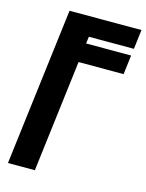

<svg xmlns="http://www.w3.org/2000/svg" viewBox="-127 -937 771 1013"><g transform="rotate(15 258.5 -430.0)"><path d="M165 0 240 -611H486L499 -716H253L258 -754H504L517 -860H124L18 0Z"/></g></svg>

Font: Ny Stormning
Style: HfKr
Weight: 700
Designer: Robert Jablonski, Mew Too
Foundry: Cannot Into Space Fonts
Version: Version 0.90